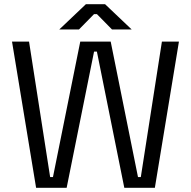

<svg xmlns="http://www.w3.org/2000/svg" viewBox="-20 -899 914 919"><path d="M299 0H152.8L37.5 -700H119L220 -51.5H233.5L364.2 -700H509.8L640.5 -51.5H654L755 -700H836.5L721.2 0H575L443.8 -652H430.2ZM358 -758H263.8L391.2 -879H482.8L610.2 -758H516L443.8 -831.5H430.2Z"/></svg>

Font: Space Grotesk Variable Light
Style: Regular
Weight: 300
Designer: Florian Karsten
Foundry: Florian Karsten
Version: Version 2.000